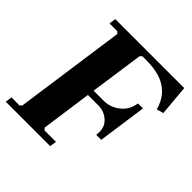

<svg xmlns="http://www.w3.org/2000/svg" viewBox="-182 -808 947 947"><g transform="rotate(45 291.5 -335.0)"><path d="M-3 0 2 -35H58L68 -45L150 -625L140 -635H86L91 -670H572L586 -510L551 -500Q535 -553 505 -582Q475 -611 435 -623Q395 -635 347 -635H315L305 -625L265 -345H338Q381 -345 419 -374.5Q457 -404 464 -455H499L463 -200H428Q436 -251 406 -280.5Q376 -310 333 -310H260L223 -45L233 -35H312L307 0Z"/></g></svg>

Font: Brygada 1918
Style: Italic
Weight: 400
Italic angle: -8°
Designer: Mateusz Machalski | Borys Kosmynka | Przemek Hoffer
Foundry: NIEPODLEGLA 2018
Version: Version 3.006